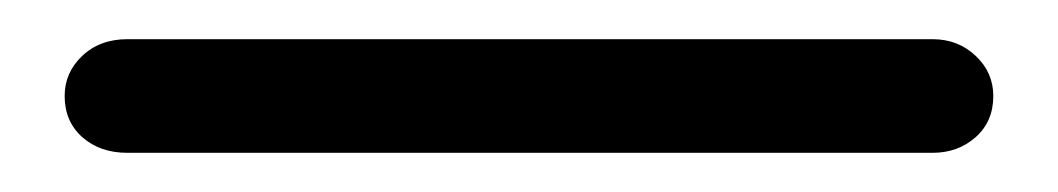

<svg xmlns="http://www.w3.org/2000/svg" viewBox="-20 -20 540 98"><path d="M45 58Q31 58 22 50Q13 42 13 29Q13 17 22 8.5Q31 0 45 0H456Q469 0 478 8.5Q487 17 487 29Q487 42 478 50Q469 58 456 58Z"/></svg>

Font: Nunito Medium
Style: Regular
Weight: 500
Designer: Vernon Adams
Foundry: Vernon Adams
Version: Version 3.601